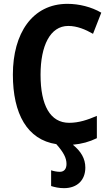

<svg xmlns="http://www.w3.org/2000/svg" viewBox="-20 -744 580 999"><path d="M424 128C424 81 401 43 359 9C405 5 445 -6 484 -25V-141C435 -120 390 -105 340 -105C241 -105 191 -196 191 -355C191 -506 241 -609 335 -609C381 -609 424 -591 464 -568L507 -678C456 -708 391 -724 331 -724C148 -724 47 -570 47 -356C47 -151 122 -17 273 6C311 49 326 78 326 109C326 137 312 150 291 150C276 150 257 146 246 142V224C265 230 287 235 313 235C382 235 424 193 424 128Z"/></svg>

Font: Noto Sans Display SemiCondensed
Style: Bold
Weight: 700
Width: 4
Designer: Monotype Design Team
Foundry: Monotype Imaging Inc.
Version: Version 1.900